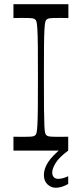

<svg xmlns="http://www.w3.org/2000/svg" viewBox="-20 -720 391 918"><path d="M44.3 0V-66.3Q59.6 -66.2 71.5 -66Q83.4 -65.9 93 -65.9Q121.9 -65.9 132.5 -67.2Q143.1 -68.4 147.7 -72.6Q152.3 -75.9 154.6 -84.4Q157 -93 158.6 -119.3Q160.3 -145.6 160.9 -200.1Q161.4 -254.7 161.4 -350Q161.4 -445.3 160.9 -499.9Q160.3 -554.4 158.6 -580.7Q157 -607 154.6 -615.6Q152.3 -624.1 147.7 -627.4Q143.1 -631.6 132.5 -632.8Q121.9 -634.1 93 -634.1Q83.4 -634.1 71.5 -634.1Q59.6 -634 44.3 -633.7V-700H307V-633.7Q292.7 -634 280.4 -634.1Q268 -634.1 258.3 -634.1Q229.4 -634.1 219.2 -632.8Q209 -631.6 203.6 -627.4Q199.1 -624.1 196.7 -615.6Q194.3 -607 192.6 -580.7Q191 -554.4 190.4 -499.9Q189.9 -445.3 189.9 -350Q189.9 -254.7 190.4 -200.1Q191 -145.6 192.2 -119.3Q193.4 -93 195.9 -84.4Q198.3 -75.9 202.7 -72.6Q208.1 -68.4 218.4 -67.2Q228.6 -65.9 257.4 -65.9Q267.1 -65.9 279.5 -66Q291.9 -66.2 306.1 -66.3V0ZM246.6 177.7Q225 177.7 207.4 161.8Q189.9 145.9 189.9 116.7Q189.9 87 209.4 56.3Q228.9 25.6 277.9 -14.4L306.1 0Q262.1 32.6 245.9 59.6Q229.7 86.7 229.7 104.4Q229.7 119.4 237.4 127.3Q245.1 135.1 257.7 135.1Q270.3 135.1 282.1 131.6Q293.9 128 306.1 122.7V159.7Q291.1 168 276.3 172.9Q261.4 177.7 246.6 177.7Z"/></svg>

Font: Ojuju ExtraLight
Style: Regular
Weight: 200
Designer: Chisaokwu Joboson, Mirko Velimirovic
Foundry: Udi Foundry
Version: Version 1.000